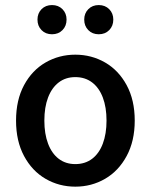

<svg xmlns="http://www.w3.org/2000/svg" viewBox="-20 -715 587 748"><path d="M273.4 12.2Q210.4 12.2 157.7 -18.3Q105 -48.8 73.7 -107.2Q42.5 -165.5 42.5 -245.1Q42.5 -325.2 73.7 -383.3Q105 -441.4 157.7 -471.7Q210.4 -502 273.4 -502Q336.4 -502 389.2 -471.7Q441.9 -441.4 473.4 -383.3Q504.9 -325.2 504.9 -245.1Q504.9 -165.5 473.4 -107.2Q441.9 -48.8 389.2 -18.3Q336.4 12.2 273.4 12.2ZM273.4 -414.6Q235.8 -414.6 208.7 -393.8Q181.6 -373 167.2 -335Q152.8 -296.9 152.8 -245.1Q152.8 -193.8 167.2 -155.5Q181.6 -117.2 208.7 -96.4Q235.8 -75.7 273.4 -75.7Q311.5 -75.7 338.9 -96.4Q366.2 -117.2 380.6 -155.5Q395 -193.8 395 -245.1Q395 -296.9 380.6 -335Q366.2 -373 338.9 -393.8Q311.5 -414.6 273.4 -414.6ZM239.3 -638.7Q239.3 -613.8 223.4 -597.7Q207.5 -581.5 182.6 -581.5Q157.7 -581.5 141.8 -597.7Q126 -613.8 126 -638.7Q126 -663.1 141.8 -679.2Q157.7 -695.3 182.6 -695.3Q207.5 -695.3 223.4 -679.2Q239.3 -663.1 239.3 -638.7ZM421.4 -638.7Q421.4 -613.8 405.5 -597.7Q389.6 -581.5 364.7 -581.5Q339.8 -581.5 324 -597.7Q308.1 -613.8 308.1 -638.7Q308.1 -663.1 324 -679.2Q339.8 -695.3 364.7 -695.3Q389.6 -695.3 405.5 -679.2Q421.4 -663.1 421.4 -638.7Z"/></svg>

Font: Varta
Style: Bold
Weight: 700
Designer: Joana Correia, Viktoriya Grabowska, Eben Sorkin
Foundry: Sorkin Type
Version: Version 1.002; ttfautohint (v1.3) -l 8 -r 24 -G 200 -x 12 -H